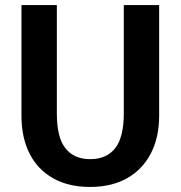

<svg xmlns="http://www.w3.org/2000/svg" viewBox="-20 -720 715 760"><path d="M205 -700V-271Q205 -176 239 -133Q273 -90 337 -90Q402 -90 436 -133.5Q470 -177 470 -271V-700H610V-262Q610 -176 577 -112.5Q544 -49 483 -14.5Q422 20 336 20Q251 20 190 -14.5Q129 -49 97 -112Q65 -175 65 -262V-700Z"/></svg>

Font: Moderustic SemiBold
Style: Regular
Weight: 600
Designer: Tural Alisoy
Foundry: TAFT Foundry
Version: Version 2.120